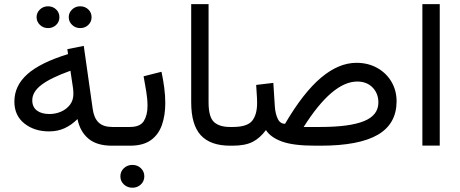

<svg xmlns="http://www.w3.org/2000/svg" viewBox="-20 -692 2184 912"><path d="M306.6 -610.4Q306.6 -631.8 322.5 -647Q338.4 -662.1 360.8 -662.1Q383.8 -662.1 399.4 -647.2Q415 -632.3 415 -610.4Q415 -588.4 399.4 -573.5Q383.8 -558.6 360.8 -558.6Q338.4 -558.6 322.5 -573.7Q306.6 -588.9 306.6 -610.4ZM153.8 -610.4Q153.8 -631.8 169.7 -647Q185.5 -662.1 208 -662.1Q231 -662.1 246.6 -647.2Q262.2 -632.3 262.2 -610.4Q262.2 -588.4 246.6 -573.5Q231 -558.6 208 -558.6Q185.5 -558.6 169.7 -573.7Q153.8 -588.9 153.8 -610.4ZM511.2 0Q439.5 0 399.7 -33.7Q359.9 -67.4 348.1 -126.5Q319.8 -98.1 286.9 -83Q253.9 -67.9 212.9 -67.9Q143.1 -67.9 95.7 -105.5Q48.3 -143.1 48.3 -209.5Q48.3 -284.7 109.9 -339.6Q171.4 -394.5 303.2 -435.1L299.8 -458.5L377.9 -474.1L420.4 -174.3Q426.3 -131.3 448.5 -110.1Q470.7 -88.9 513.2 -88.9H528.3V0ZM328.6 -245.6Q328.6 -260.7 326.7 -274.4L314.5 -356Q219.7 -321.8 176.5 -288.6Q133.3 -255.4 133.3 -215.8Q133.3 -183.6 155.3 -167Q177.2 -150.4 214.8 -150.4Q243.7 -150.4 269.8 -161.6Q295.9 -172.9 312.3 -194.3Q328.6 -215.8 328.6 -245.6Z M598.1 0H508.3V-88.9H597.2Q646 -88.9 663.3 -117.2Q680.7 -145.5 680.7 -189Q680.7 -220.7 674.8 -256.8Q668.9 -293 662.1 -329.6L747.1 -351.1Q755.4 -312 760.3 -274.4Q765.1 -236.8 765.1 -202.6Q765.1 -144 749 -98.1Q732.9 -52.2 696.3 -26.1Q659.7 0 598.1 0ZM551.8 145.5Q551.8 122.6 568.4 106.9Q585 91.3 608.9 91.3Q632.8 91.3 649.2 106.9Q665.5 122.6 665.5 145.5Q665.5 168.5 649.2 184.1Q632.8 199.7 608.9 199.7Q585 199.7 568.4 184.1Q551.8 168.5 551.8 145.5Z M888.2 -672.4H970.7V-205.6Q970.7 -136.7 996.1 -112.8Q1021.5 -88.9 1072.8 -88.9H1085V0H1072.8Q979.5 0 933.8 -49.6Q888.2 -99.1 888.2 -206.1Z M1334 -104Q1420.9 -252.4 1504.9 -323Q1588.9 -393.6 1672.9 -393.6Q1728.5 -393.6 1771.7 -369.4Q1814.9 -345.2 1839.4 -303.7Q1863.8 -262.2 1863.8 -210Q1863.3 -103 1773.9 -51.5Q1684.6 0 1503.4 0H1477.5Q1374 0 1319.8 -19.5Q1265.6 -39.1 1243.2 -74.2Q1214.8 -35.6 1179.4 -17.8Q1144 0 1085.4 0H1065.4L1065.9 -88.9H1085.4Q1153.8 -88.9 1177.5 -117.9Q1201.2 -147 1201.2 -202.1Q1201.2 -225.6 1199.5 -245.6Q1197.8 -265.6 1196.8 -288.6L1278.3 -298.3L1285.6 -184.1Q1288.1 -151.4 1299.3 -127.7Q1310.5 -104 1334 -104ZM1676.8 -304.7Q1559.1 -304.7 1422.4 -88.9H1501.5Q1640.6 -88.9 1709 -116.7Q1777.3 -144.5 1777.3 -205.1Q1777.3 -248 1749.8 -276.4Q1722.2 -304.7 1676.8 -304.7Z M2068.8 -672.4V-0.5H1986.3V-672.4Z"/></svg>

Font: Vazirmatn RD UI
Style: Regular
Weight: 400
Designer: Saber Rastikerdar
Foundry: Saber Rastikerdar
Version: Version 33.003